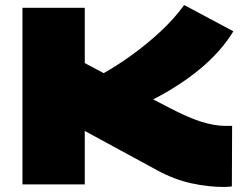

<svg xmlns="http://www.w3.org/2000/svg" viewBox="-20 -731 975 761"><path d="M867 10Q805 10 738.5 -4.5Q672 -19 605 -55L316 -212V0H69V-700H316V-481L391 -441Q446 -472 504 -514Q562 -556 615.5 -605.5Q669 -655 710 -711L905 -607Q856 -527 775 -459.5Q694 -392 587 -337L647 -306Q725 -265 777.5 -248.5Q830 -232 875 -232Q881 -232 887 -232Q893 -232 900 -232L899 8Q891 9 882.5 9.5Q874 10 867 10Z"/></svg>

Font: Georama Expanded Black
Style: Regular
Weight: 900
Width: 7
Designer: Jean-Baptiste Levee
Foundry: Production Type
Version: Version 1.000